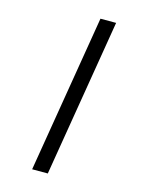

<svg xmlns="http://www.w3.org/2000/svg" viewBox="-139 -909 879 1137"><g transform="rotate(15 300.0 -340.0)"><path d="M172 143 332 -823H428L268 143Z"/></g></svg>

Font: Iosevka Slab MdExObl
Style: Regular
Weight: 500
Width: 7
Italic angle: -9°
Monospace: yes
Designer: Belleve Invis
Foundry: Belleve Invis
Version: Version 11.1.1; ttfautohint (v1.8.3)